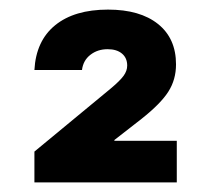

<svg xmlns="http://www.w3.org/2000/svg" viewBox="-20 -880 440 400"><path d="M51.7 -500V-564.2L210 -695Q230 -711.7 237.5 -722.1Q245 -732.5 245 -743.3Q245 -759.2 234.2 -768.3Q223.3 -777.5 204.2 -777.5Q183.3 -777.5 168.3 -765.8Q153.3 -754.2 150.8 -734.2H51.7Q55 -795 95 -827.5Q135 -860 205 -860Q271.7 -860 309.2 -830Q346.7 -800 346.7 -745.8Q346.7 -714.2 330.8 -689.2Q315 -664.2 275 -632.5L218.3 -588.3V-586.7H348.3V-500Z"/></svg>

Font: Funnel Display Light ExtraBold
Style: Regular
Weight: 800
Version: Version 1.000